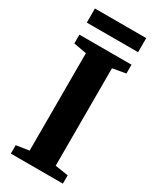

<svg xmlns="http://www.w3.org/2000/svg" viewBox="-228 -973 852 1039"><g transform="rotate(30 198.0 -454.0)"><path d="M116 -65V-673.5L35.5 -688V-743H361V-688L279 -673.5V-64.5L361 -52V0H36V-52.5ZM358 -907.5V-819.5H37.5V-907.5Z"/></g></svg>

Font: Merriweather 48pt ExtraBold
Style: Regular
Weight: 800
Version: Version 2.100